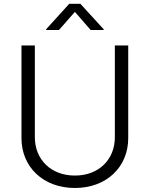

<svg xmlns="http://www.w3.org/2000/svg" viewBox="-20 -963 776 995"><path d="M368.2 11.2C532.2 11.2 644.5 -97.7 644.5 -247.1V-727.5H575.2V-252C575.2 -137.2 493.2 -53.2 368.2 -53.2C243.2 -53.2 160.6 -137.2 160.6 -252V-727.5H91.3V-247.1C91.3 -98.1 203.6 11.2 368.2 11.2ZM285.6 -807.6 368.2 -901.4 449.7 -807.6H517.1V-811.5L396.5 -943.4H338.9L219.2 -811.5V-807.6Z"/></svg>

Font: Raveo Light
Style: Regular
Weight: 300
Designer: Jakub Foglar, Rasmus Andersson (Inter)
Foundry: Jakubfoglar.com
Version: Version 1.100;Glyphs 3.2.3 (3260)